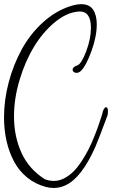

<svg xmlns="http://www.w3.org/2000/svg" viewBox="-20 -742 559 931"><path d="M360.8 -686Q303.2 -681.6 245.6 -634Q188 -586.4 144.8 -515.1Q101.6 -443.8 74.7 -353.8Q47.9 -263.7 47.9 -177.7Q47.9 -80.6 84.2 -1Q120.6 78.6 197.3 127Q218.8 135.3 240.7 135.3Q266.6 135.3 291.3 122.6Q315.9 109.9 335.9 89.8Q356 69.8 375.2 40.5Q394.5 11.2 408.7 -16.6Q422.9 -44.4 436.5 -78.4Q450.2 -112.3 458.5 -136.5Q466.8 -160.6 475.1 -187Q478 -203.6 483.4 -212.9Q488.8 -222.2 494.1 -222.2Q503.4 -222.2 503.4 -201.7Q503.4 -192.9 501.5 -183.1Q458 -65.9 442.9 -31.2Q376.5 119.6 298.3 156.2Q270.5 169.4 240.7 169.4Q219.7 169.4 201.2 164.1Q150.4 150.4 111.1 118.2Q71.8 85.9 47.9 40.8Q23.9 -4.4 11.7 -58.3Q-0.5 -112.3 -0.5 -173.3Q-0.5 -256.8 22 -342Q44.4 -427.2 85 -501.7Q125.5 -576.2 188 -633.3Q250.5 -690.4 325.2 -713.4Q351.6 -721.7 374 -721.7Q413.6 -721.7 431.4 -695.1Q449.2 -668.5 449.2 -624Q449.2 -564.5 423.1 -493.2Q397 -421.9 372.1 -397.9Q362.3 -388.7 350.6 -388.7Q342.8 -388.7 337.4 -393.1Q332 -397.5 332 -403.8Q332 -417.5 354.5 -424.8Q374.5 -431.2 397.7 -492.4Q420.9 -553.7 420.9 -607.4Q420.9 -686.5 366.2 -686.5Q365.7 -686.5 363.8 -686.3Q361.8 -686 360.8 -686Z"/></svg>

Font: Sintesa 3
Style: 3
Weight: 400
Version: Version 001.000